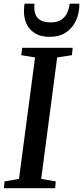

<svg xmlns="http://www.w3.org/2000/svg" viewBox="-24 -996 440 1016"><path d="M-3.5 0 0 -36 76.5 -49.5 161.5 -692 88.5 -704 93.5 -743H360.5L356.5 -704L278.5 -692L194 -49.5L271 -36L268 0ZM239 -801Q199 -801 172.2 -814Q145.5 -827 129.5 -848.2Q113.5 -869.5 107.5 -895.2Q101.5 -921 103 -946.5Q103.5 -955 104 -962.5Q104.5 -970 106 -976.5H158.5Q155 -947 162 -924.8Q169 -902.5 189 -890Q209 -877.5 244.5 -877.5Q282 -877.5 302.8 -893Q323.5 -908.5 333 -931.5Q342.5 -954.5 344.5 -976.5H396Q396.5 -928 378.5 -888.2Q360.5 -848.5 325.5 -824.8Q290.5 -801 239 -801Z"/></svg>

Font: Merriweather 48pt Medium
Style: Italic
Weight: 500
Italic angle: -7.8°
Version: Version 2.101